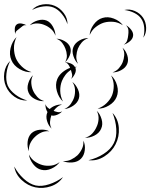

<svg xmlns="http://www.w3.org/2000/svg" viewBox="-36 -629 737 942"><path d="M121 -580Q141 -602 172.5 -607Q204 -612 231 -601Q258 -590 277 -564.5Q296 -539 295 -510Q286 -538 267.5 -560.5Q249 -583 227 -592Q206 -601 177 -597.5Q148 -594 121 -580ZM574 -580Q600 -586 625.5 -575Q651 -564 666 -542Q680 -521 681 -493Q682 -465 667 -444Q674 -469 671.5 -494.5Q669 -520 657 -537Q646 -554 623 -565.5Q600 -577 574 -580ZM404 -457Q405 -483 423.5 -508.5Q442 -534 467 -541Q493 -549 522 -538Q551 -527 567 -505Q544 -520 519.5 -522Q495 -524 474 -518Q454 -512 434 -496.5Q414 -481 404 -457ZM110 -505Q124 -521 148.5 -528.5Q173 -536 193 -528Q212 -520 224 -497.5Q236 -475 236 -454Q229 -474 214 -487Q199 -500 183 -506Q168 -513 148.5 -514Q129 -515 110 -505ZM39 -461Q36 -472 36.5 -487Q37 -502 46 -509Q55 -516 70 -513.5Q85 -511 94 -505Q83 -507 75.5 -501.5Q68 -496 61 -490Q54 -485 46.5 -478.5Q39 -472 39 -461ZM582 -505Q596 -498 607.5 -483Q619 -468 617 -453Q615 -438 600.5 -426Q586 -414 571 -410Q584 -418 588 -431Q592 -444 593 -456Q595 -468 594 -481Q593 -494 582 -505ZM119 -275Q90 -273 60.5 -290Q31 -307 20 -334Q8 -361 16 -393.5Q24 -426 45 -447Q32 -420 32.5 -392.5Q33 -365 42 -343Q51 -322 71 -302.5Q91 -283 119 -275ZM347 -316Q332 -330 324 -354.5Q316 -379 324 -398Q332 -418 354 -430.5Q376 -443 398 -442Q377 -435 364.5 -420Q352 -405 346 -390Q340 -374 338.5 -354.5Q337 -335 347 -316ZM241 -439Q260 -439 280.5 -427.5Q301 -416 308 -398Q315 -380 306.5 -358Q298 -336 283 -324Q293 -340 292 -357.5Q291 -375 285 -390Q280 -404 269.5 -418Q259 -432 241 -439ZM565 -395Q581 -381 588.5 -357.5Q596 -334 588 -315Q580 -296 558 -284.5Q536 -273 516 -274Q535 -280 547.5 -294.5Q560 -309 566 -324Q572 -339 573.5 -358Q575 -377 565 -395ZM98 -136Q64 -134 35 -154.5Q6 -175 -7 -206Q-20 -236 -15 -271.5Q-10 -307 14 -330Q-1 -300 -4.5 -267Q-8 -234 2 -209Q13 -185 39.5 -165Q66 -145 98 -136ZM273 -131Q252 -150 243 -182Q234 -214 245 -241Q253 -260 270.5 -274.5Q288 -289 308 -296Q305 -304 299.5 -312Q294 -320 283 -324Q295 -324 310 -318Q325 -312 331 -301Q336 -301 342 -301Q337 -300 333 -298L334 -296Q339 -283 331.5 -267Q324 -251 313 -242Q320 -254 317.5 -265.5Q315 -277 312 -286Q296 -276 285 -261.5Q274 -247 268 -232Q259 -210 259.5 -183Q260 -156 273 -131ZM181 -133Q159 -131 135.5 -143Q112 -155 104 -175Q95 -195 102.5 -220Q110 -245 126 -260Q116 -241 117.5 -221Q119 -201 126 -185Q133 -169 146.5 -154Q160 -139 181 -133ZM509 -259Q530 -240 538.5 -209.5Q547 -179 536 -153Q526 -128 498.5 -111.5Q471 -95 443 -96Q469 -105 487.5 -123.5Q506 -142 514 -162Q522 -183 522 -208.5Q522 -234 509 -259ZM319 -227Q336 -214 346.5 -190.5Q357 -167 351 -146Q345 -125 323.5 -110.5Q302 -96 280 -94Q300 -103 311.5 -119.5Q323 -136 328 -152Q333 -169 332 -189Q331 -209 319 -227ZM217 2Q202 -12 195 -35Q188 -58 196 -77L197 -79Q186 -97 187 -118Q190 -109 195.5 -103.5Q201 -98 208 -94Q219 -105 235.5 -111Q252 -117 268 -116Q254 -112 244 -103.5Q234 -95 227 -85Q237 -81 247.5 -79Q258 -77 269 -83Q260 -72 243.5 -65.5Q227 -59 216 -63Q211 -49 209.5 -32Q208 -15 217 2ZM439 -85Q455 -70 462.5 -44Q470 -18 460 3Q451 24 427.5 36Q404 48 381 47Q403 41 417 25.5Q431 10 438 -7Q446 -23 447.5 -44Q449 -65 439 -85ZM516 -75Q544 -45 547 -1.5Q550 42 531 79Q513 115 476 138.5Q439 162 398 157Q438 148 472.5 126Q507 104 522 74Q537 45 534.5 4Q532 -37 516 -75ZM106 113Q97 93 99.5 67Q102 41 118 25Q134 10 160 7.5Q186 5 206 15Q184 13 166 21.5Q148 30 135 43Q122 55 113 73Q104 91 106 113ZM373 61Q383 81 380 107.5Q377 134 361 150Q345 166 318.5 168Q292 170 272 161Q294 163 312.5 154Q331 145 344 133Q357 120 366 101.5Q375 83 373 61ZM257 166Q243 186 217 198Q191 210 167 204Q144 199 126.5 176Q109 153 106 129Q117 151 135.5 163.5Q154 176 173 181Q192 186 214.5 183.5Q237 181 257 166ZM273 240Q252 272 213.5 285Q175 298 137 290Q100 282 70 254Q40 226 34 188Q52 222 80.5 248Q109 274 139 281Q169 287 205.5 275Q242 263 273 240Z"/></svg>

Font: Rubik Puddles
Style: Regular
Weight: 400
Designer: Hubert and Fischer, NaN
Foundry: Hubert and Fischer, NaN
Version: Version 2.200